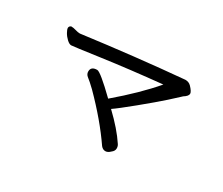

<svg xmlns="http://www.w3.org/2000/svg" viewBox="-97 -823 1193 1027"><g transform="rotate(30 500.0 -309.5)"><path d="M618 -37Q602 -37 590 -52Q512 -166 391 -288Q360 -318 339 -334Q326 -345 326 -361Q326 -392 364 -392Q384 -392 491 -288Q625 -402 709 -501Q508 -481 347.5 -458.5Q187 -436 177 -436Q165 -436 149.5 -450.5Q134 -465 124.5 -482Q115 -499 115 -508Q115 -519 127 -524Q141 -524 157 -519Q173 -514 186 -514Q504 -556 799 -582Q820 -582 834 -568Q858 -543 858 -530Q858 -515 832 -499Q829 -497 823.5 -491Q818 -485 770.5 -442.5Q723 -400 643 -334.5Q563 -269 532 -248Q613 -171 657 -104Q664 -94 664 -80Q664 -64 648 -52Q633 -37 618 -37Z"/></g></svg>

Font: LXGW WenKai Lite
Style: Bold
Weight: 700
Designer: LXGW / Fontworks Inc.
Foundry: LXGW / Fontworks Inc.
Version: Version 1.330;April 28, 2024